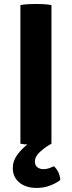

<svg xmlns="http://www.w3.org/2000/svg" viewBox="-20 -708 354 946"><path d="M80.5 -683Q98.5 -686.5 120.5 -687.5Q142.5 -688.5 156.5 -688.5Q172.5 -688.5 193.5 -687.5Q214.5 -686.5 233.5 -683V0Q214.5 3.5 193.5 4.5Q172.5 5.5 156.5 5.5Q142.5 5.5 120.5 4.5Q98.5 3.5 80.5 0ZM160 218Q107.5 218 75.2 191.2Q43 164.5 43 120Q43 85 64.5 55.5Q86 26 116.5 2.8Q147 -20.5 172.5 -35Q188.5 -33 206 -23.8Q223.5 -14.5 233.5 0Q203.5 16.5 177.8 39.5Q152 62.5 152 88Q152 107 164.2 116.2Q176.5 125.5 194.5 125.5Q208.5 125.5 222 120.8Q235.5 116 245.5 111Q257.5 121 266.8 139.2Q276 157.5 277 178.5Q258 194.5 227 206.2Q196 218 160 218Z"/></svg>

Font: Signika Negative SC
Style: Bold
Weight: 700
Designer: Anna Giedryś
Foundry: Anna Giedryś
Version: Version 2.000; ttfautohint (v1.8.3) -l 8 -r 50 -G 200 -x 9 -